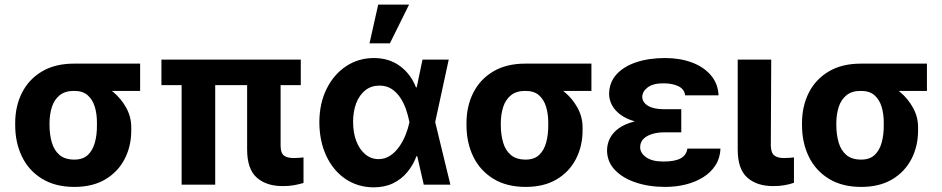

<svg xmlns="http://www.w3.org/2000/svg" viewBox="-20 -806 4112 838"><path d="M46.3 -258.8V-269.5Q46.6 -343.4 76.3 -401.8Q106 -460.3 163.4 -494.3Q220.8 -528.3 303.3 -528.3Q314.8 -521.9 325.4 -505.7Q335.9 -489.6 353 -472.8Q370 -456 400.4 -446.5Q439.2 -433.9 474.1 -404.7Q509 -375.5 531.1 -335.3Q553.2 -295.1 552.9 -249V-238.3Q553.2 -168.7 524.2 -112.4Q495.2 -56.1 439.8 -23.1Q384.4 9.8 304.7 9.8Q221.8 9.8 164 -25.5Q106.2 -60.7 76.4 -121.5Q46.6 -182.3 46.3 -258.8ZM196.1 -269.5V-258.8Q196.4 -217.5 206.4 -183.5Q216.4 -149.5 240.1 -129.4Q263.9 -109.4 304.7 -109.4Q341.6 -109.4 363.1 -129.4Q384.6 -149.5 394 -183.5Q403.4 -217.5 403.1 -258.8V-269.5Q403.4 -307.5 393.9 -339.3Q384.4 -371.1 362.6 -390.3Q340.9 -409.5 303.3 -409.2Q264.1 -409.5 240.4 -390.3Q216.8 -371.1 206.6 -339.3Q196.4 -307.5 196.1 -269.5ZM591.6 -528.3V-409.2H303.3V-528.3Z M1292.8 -545.9V-434.4H684.6V-545.9ZM919.3 -545.9V0H772.7V-545.9ZM1058.6 -545.9H1204.7V-170.5Q1204.8 -138.3 1219.1 -127.2Q1233.4 -116.2 1262.3 -116.2Q1274.8 -116.2 1285.7 -117.2Q1296.6 -118.2 1304.7 -118.9V-7.4Q1286 -1.9 1263.6 2.3Q1241.1 6.4 1214.8 6.2Q1142.9 6.4 1100.9 -30.6Q1058.9 -67.6 1058.6 -152.9Z M1609.8 11.7Q1541.1 11 1487.7 -25.1Q1434.4 -61.3 1404.3 -125.3Q1374.3 -189.4 1373.8 -272.5Q1374.3 -355.9 1405.8 -418.8Q1437.2 -481.8 1491.1 -517.3Q1544.9 -552.7 1611.7 -552.7Q1678.1 -552.7 1725.6 -517.8Q1773 -482.8 1795.7 -424.4H1841.8L1879.1 -274.4L1945.7 0H1829.5L1766.8 -274.4Q1761.4 -301.5 1751.9 -329.2Q1742.3 -356.8 1726.8 -380.1Q1711.3 -403.3 1689.1 -417.9Q1666.8 -432.4 1636.3 -432.4Q1600.4 -432.4 1574.6 -412.1Q1548.7 -391.7 1534.9 -356Q1521.1 -320.3 1521.1 -273.8Q1521.1 -227.1 1535.1 -190.3Q1549.1 -153.6 1574.2 -132.7Q1599.2 -111.7 1632 -111.5Q1660.4 -111.5 1683 -126.6Q1705.5 -141.7 1722.4 -165.8Q1739.4 -189.9 1750.4 -217.9Q1761.5 -245.8 1766.8 -271.5L1824 -545.9H1938.5L1879.1 -271.5L1841.8 -124.2H1797.7Q1783.2 -85.5 1757.8 -54.8Q1732.4 -24 1695.8 -6.2Q1659.2 11.7 1609.8 11.7ZM1592.8 -617 1630.7 -785.9H1765.4L1681.8 -617Z M2016 -258.8V-269.5Q2016.3 -343.4 2046 -401.8Q2075.7 -460.3 2133.1 -494.3Q2190.5 -528.3 2273 -528.3Q2284.6 -521.9 2295.1 -505.7Q2305.7 -489.6 2322.7 -472.8Q2339.7 -456 2370.1 -446.5Q2408.9 -433.9 2443.8 -404.7Q2478.7 -375.5 2500.8 -335.3Q2522.9 -295.1 2522.7 -249V-238.3Q2522.9 -168.7 2493.9 -112.4Q2464.9 -56.1 2409.5 -23.1Q2354.1 9.8 2274.4 9.8Q2191.5 9.8 2133.7 -25.5Q2076 -60.7 2046.1 -121.5Q2016.3 -182.3 2016 -258.8ZM2165.8 -269.5V-258.8Q2166.1 -217.5 2176.1 -183.5Q2186.1 -149.5 2209.9 -129.4Q2233.6 -109.4 2274.4 -109.4Q2311.3 -109.4 2332.8 -129.4Q2354.3 -149.5 2363.7 -183.5Q2373.1 -217.5 2372.9 -258.8V-269.5Q2373.1 -307.5 2363.6 -339.3Q2354.1 -371.1 2332.4 -390.3Q2310.6 -409.5 2273 -409.2Q2233.8 -409.5 2210.2 -390.3Q2186.5 -371.1 2176.3 -339.3Q2166.1 -307.5 2165.8 -269.5ZM2561.3 -528.3V-409.2H2273V-528.3Z M2843.9 -285.9H2953.5V-228.3H2876.8Q2850.2 -228.3 2826.7 -221.2Q2803.1 -214.2 2788.7 -200Q2774.3 -185.8 2774 -163.5Q2774.1 -138.1 2800.3 -119.5Q2826.6 -100.9 2875.8 -101Q2926.3 -100.9 2951.3 -115.2Q2976.3 -129.6 2980.1 -157.4H3124.6Q3122.9 -116.2 3102.9 -84.9Q3082.9 -53.6 3049.4 -32.6Q3015.9 -11.5 2973.3 -0.9Q2930.8 9.8 2883.6 9.8Q2812.2 9.8 2754.6 -9.6Q2697.1 -28.9 2663.5 -64.5Q2630 -100 2629.5 -148.6Q2629.5 -177.6 2642.1 -202.5Q2654.8 -227.3 2680.7 -246Q2706.6 -264.7 2747.2 -275.3Q2787.8 -285.9 2843.9 -285.9ZM2953.5 -264.6H2843.9Q2791.4 -264.6 2752.7 -275.6Q2714 -286.5 2688.7 -305.1Q2663.5 -323.6 2651.1 -347Q2638.8 -370.4 2638.5 -395.1Q2638.8 -445.9 2670.3 -480.9Q2701.9 -515.9 2756.9 -534.3Q2812 -552.7 2882.8 -552.7Q2947.4 -552.7 2999.3 -533.5Q3051.2 -514.3 3082.5 -477.8Q3113.8 -441.4 3116.2 -389.8H2970.3Q2967.1 -416.9 2941.3 -429.5Q2915.4 -442.2 2875.2 -442.4Q2830.2 -442.2 2807 -424.7Q2783.8 -407.1 2783.2 -383.4Q2783.8 -359.1 2808.3 -344.3Q2832.7 -329.5 2876.8 -329.3H2953.5Z M3199.8 -545.9H3346.1L3344.3 -170.5Q3345.1 -138.3 3359.7 -127.2Q3374.3 -116.2 3402.1 -116.2Q3416.3 -116.2 3426.7 -117.2Q3437 -118.2 3445.3 -118.9V-8.2Q3426.7 -1.6 3403.6 2.4Q3380.6 6.4 3355.3 6.2Q3283.9 6.4 3241.9 -30.6Q3199.9 -67.6 3199.8 -152.9Z M3480.4 -258.8V-269.5Q3480.7 -343.4 3510.4 -401.8Q3540 -460.3 3597.5 -494.3Q3654.9 -528.3 3737.4 -528.3Q3748.9 -521.9 3759.5 -505.7Q3770 -489.6 3787.1 -472.8Q3804.1 -456 3834.5 -446.5Q3873.2 -433.9 3908.2 -404.7Q3943.1 -375.5 3965.2 -335.3Q3987.3 -295.1 3987 -249V-238.3Q3987.3 -168.7 3958.3 -112.4Q3929.3 -56.1 3873.9 -23.1Q3818.5 9.8 3738.8 9.8Q3655.9 9.8 3598.1 -25.5Q3540.3 -60.7 3510.5 -121.5Q3480.7 -182.3 3480.4 -258.8ZM3630.2 -269.5V-258.8Q3630.5 -217.5 3640.5 -183.5Q3650.5 -149.5 3674.2 -129.4Q3697.9 -109.4 3738.8 -109.4Q3775.7 -109.4 3797.2 -129.4Q3818.7 -149.5 3828.1 -183.5Q3837.5 -217.5 3837.2 -258.8V-269.5Q3837.5 -307.5 3828 -339.3Q3818.5 -371.1 3796.7 -390.3Q3775 -409.5 3737.4 -409.2Q3698.1 -409.5 3674.5 -390.3Q3650.9 -371.1 3640.7 -339.3Q3630.5 -307.5 3630.2 -269.5ZM4025.7 -528.3V-409.2H3737.4V-528.3Z"/></svg>

Font: Inter Tight
Style: Regular
Weight: 400
Designer: Rasmus Andersson
Foundry: rsms
Version: Version 3.002